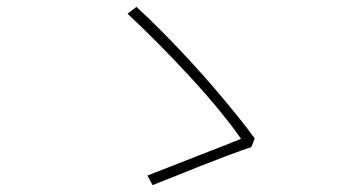

<svg xmlns="http://www.w3.org/2000/svg" viewBox="-20 -636 1040 560"><path d="M713 -207Q683 -197 643 -182Q603 -167 561.5 -150.5Q520 -134 484 -119.5Q448 -105 425 -96L410 -124Q434 -133 471.5 -148Q509 -163 550.5 -179Q592 -195 627.5 -209Q663 -223 683 -231Q659 -266 621 -312.5Q583 -359 537 -409Q491 -459 443 -507.5Q395 -556 352 -596L378 -616Q418 -579 458.5 -538Q499 -497 537.5 -455Q576 -413 610.5 -372.5Q645 -332 674 -296Q703 -260 723 -232Z"/></svg>

Font: Noto Sans TC Thin
Style: Regular
Weight: 100
Designer: Ryoko NISHIZUKA 西塚涼子 (kana, bopomofo & ideographs); Paul D. Hunt (Latin, Greek & Cyrillic); Sandoll Communications 산돌커뮤니
Foundry: Adobe
Version: Version 2.004-H2;hotconv 1.0.118;makeotfexe 2.5.65603